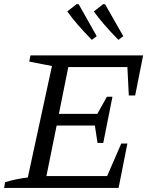

<svg xmlns="http://www.w3.org/2000/svg" viewBox="-31 -919 738 939"><path d="M-11 0 -6 -28Q51 -45 105 -51L223 -596L112 -618L118 -648H669L630 -452H599L592 -591H303L257 -362H445L492 -446H519L474 -220H446L433 -305H246L196 -58H493L562 -217H592L549 0ZM418 -724Q378 -765 349.5 -798Q321 -831 298 -863L344 -899L354 -898L442 -742ZM548 -724Q508 -765 479.5 -798Q451 -831 428 -863L474 -899L483 -898L572 -742Z"/></svg>

Font: Piazzolla SC
Style: Italic
Weight: 400
Italic angle: -11.3°
Designer: Juan Pablo del Peral
Foundry: Huerta Tipografica
Version: Version 1.330